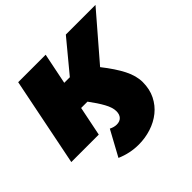

<svg xmlns="http://www.w3.org/2000/svg" viewBox="-187 -729 1117 1117"><g transform="rotate(-45 371.0 -170.5)"><path d="M347 206Q276 206 209 177L294 21Q318 33 339 33Q365 33 379 18Q393 3 393 -24Q393 -54 371 -94Q349 -134 313 -182H261L224 0H-2L108 -547H334L295 -355H341L500 -547H744L507 -272Q563 -201 592 -144Q621 -87 621 -35Q621 23 598.5 68Q576 113 538 143.5Q500 174 450.5 190Q401 206 347 206Z"/></g></svg>

Font: Argentum Sans Black
Style: Italic
Weight: 900
Italic angle: -11°
Designer: Julieta Ulanovsky (font), Cristiano Sobral (main changes and remaster)
Foundry: Julieta Ulanovsky (font), Cristiano Sobral (main changes and remaster)
Version: Version 2.007;June 15, 2022;FontCreator 14.0.0.2814 64-bit; 